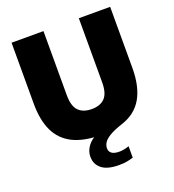

<svg xmlns="http://www.w3.org/2000/svg" viewBox="-168 -869 1110 1227"><g transform="rotate(-20 387.0 -255.0)"><path d="M431.5 230Q352 230 313.8 199.5Q275.5 169 275.5 118Q275.5 72 309.8 34.2Q344 -3.5 431 -32.5L412.5 10H389Q272 10 197.5 -27Q123 -64 87.2 -138.5Q51.5 -213 51.5 -324.5V-740H268.5V-304Q268.5 -230 299.5 -198Q330.5 -166 389 -166Q447.5 -166 478.2 -198Q509 -230 509 -304V-740H722V-324.5Q722 -198.5 677 -120Q632 -41.5 537.5 -10.5Q478 9 447 28Q416 47 404.8 65.5Q393.5 84 393.5 103Q393.5 124.5 409.8 137.2Q426 150 462.5 150Q476 150 492.2 147Q508.5 144 528 137.5V215Q507.5 221.5 484.5 225.8Q461.5 230 431.5 230Z"/></g></svg>

Font: Encode Sans SC Condensed Thin Black
Style: Regular
Weight: 900
Version: Version 3.002